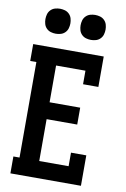

<svg xmlns="http://www.w3.org/2000/svg" viewBox="-102 -1015 705 1075"><g transform="rotate(10 250.0 -478.0)"><path d="M36 0V-96H71V-639H36V-735H437V-562H350V-639H183V-430H357V-334H183V-96H350V-173H437V0ZM350 -814Q336 -814 322 -818Q308 -822 297.5 -832.5Q287 -843 283 -857Q279 -871 279 -885Q279 -899 283 -913Q287 -927 297.5 -937.5Q308 -948 322 -952Q336 -956 350 -956Q364 -956 378 -952Q392 -948 402.5 -937.5Q413 -927 417 -913Q421 -899 421 -885Q421 -871 417 -857Q413 -843 402.5 -832.5Q392 -822 378 -818Q364 -814 350 -814ZM150 -814Q136 -814 122 -818Q108 -822 97.5 -832.5Q87 -843 83 -857Q79 -871 79 -885Q79 -899 83 -913Q87 -927 97.5 -937.5Q108 -948 122 -952Q136 -956 150 -956Q164 -956 178 -952Q192 -948 202.5 -937.5Q213 -927 217 -913Q221 -899 221 -885Q221 -871 217 -857Q213 -843 202.5 -832.5Q192 -822 178 -818Q164 -814 150 -814Z"/></g></svg>

Font: Iosevka Gothic
Style: Bold
Weight: 700
Monospace: yes
Designer: Belleve Invis
Foundry: Belleve Invis
Version: Version 15.5.1; ttfautohint (v1.8.4)